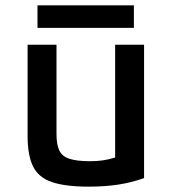

<svg xmlns="http://www.w3.org/2000/svg" viewBox="-20 -687 640 717"><path d="M311 10Q224 10 174 -7Q124 -24 103.5 -65.5Q83 -107 83 -180V-520H191V-186Q191 -147 201.5 -125Q212 -103 239.5 -94Q267 -85 316 -85Q342 -85 363 -88Q384 -91 407.5 -98Q431 -105 464 -118L410 -50V-520H518V-22Q474 -6 424 2Q374 10 311 10ZM120 -583V-667H480V-583Z"/></svg>

Font: M PLUS Code Latin Expanded Medium
Style: Regular
Weight: 500
Width: 7
Designer: Coji Morishita
Foundry: UNDERFOREST DESIGN
Version: Version 1.002; ttfautohint (v1.8.3)